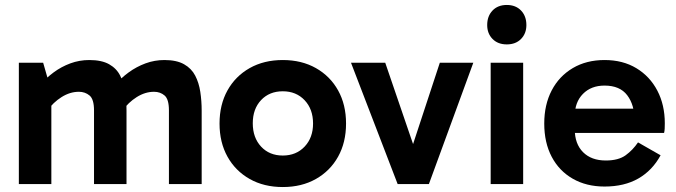

<svg xmlns="http://www.w3.org/2000/svg" viewBox="-20 -742 2724 774"><path d="M56 0V-489H154L181 -395L139 -397Q165 -427 196 -450Q227 -473 263.5 -486.5Q300 -500 340 -500Q390 -500 420 -483Q450 -466 464.5 -437Q479 -408 484.5 -371.5Q490 -335 490 -296V0H359V-297Q359 -342 341 -357Q323 -372 298 -372Q262 -372 228 -350.5Q194 -329 171 -296L154 -364H187V0ZM661 0V-297Q661 -342 643.5 -357Q626 -372 601 -372Q565 -372 531 -350.5Q497 -329 474 -296L441 -397Q467 -427 498.5 -450Q530 -473 566.5 -486.5Q603 -500 643 -500Q692 -500 722 -483Q752 -466 767 -437Q782 -408 787.5 -371.5Q793 -335 793 -296V0Z M1120 12Q1044 12 986.5 -20.5Q929 -53 897 -110.5Q865 -168 865 -244Q865 -320 897 -377.5Q929 -435 986.5 -467.5Q1044 -500 1120 -500Q1196 -500 1253.5 -467.5Q1311 -435 1343 -377.5Q1375 -320 1375 -244Q1375 -168 1343 -110.5Q1311 -53 1253.5 -20.5Q1196 12 1120 12ZM1120 -115Q1174 -115 1208 -151Q1242 -187 1242 -244Q1242 -302 1208 -338Q1174 -374 1120 -374Q1066 -374 1032.5 -338.5Q999 -303 999 -245Q999 -187 1032.5 -151Q1066 -115 1120 -115Z M1888 -489 1709 0H1583L1395 -489H1533L1661 -115H1630L1753 -489Z M2089 0H1958V-489H2089ZM1944 -641Q1944 -677 1965.5 -699.5Q1987 -722 2023 -722Q2059 -722 2080.5 -699.5Q2102 -677 2102 -641Q2102 -607 2080.5 -585Q2059 -563 2023 -563Q1987 -563 1965.5 -585Q1944 -607 1944 -641Z M2417 10Q2344 10 2289 -21.5Q2234 -53 2204 -110Q2174 -167 2174 -244Q2174 -320 2204 -377.5Q2234 -435 2289 -467.5Q2344 -500 2417 -500Q2491 -500 2545.5 -467Q2600 -434 2630 -376.5Q2660 -319 2660 -245Q2660 -234 2659.5 -223.5Q2659 -213 2657 -206H2281V-304H2558L2538 -257Q2538 -319 2508.5 -358Q2479 -397 2417 -397Q2363 -397 2330 -363.5Q2297 -330 2297 -274V-221Q2297 -162 2330.5 -128.5Q2364 -95 2422 -95Q2473 -95 2502 -116Q2531 -137 2552 -168L2643 -116Q2610 -55 2553.5 -22.5Q2497 10 2417 10Z"/></svg>

Font: Gabarito SemiBold
Style: Regular
Weight: 600
Designer: Leandro Assis / Alvaro Franca / Felipe Casaprima
Foundry: Naipe Foundry
Version: Version 1.000